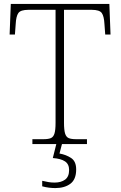

<svg xmlns="http://www.w3.org/2000/svg" viewBox="-20 -734 614 978"><path d="M145 0V-25H201Q226 -25 239 -30.5Q252 -36 257.5 -54Q263 -72 263 -108V-684H125Q85 -684 73.5 -667.5Q62 -651 60 -612L56 -558H29L35 -714H537L543 -558H516L512 -612Q510 -651 498.5 -667.5Q487 -684 447 -684H306V-109Q306 -72 311.5 -54Q317 -36 330 -30.5Q343 -25 368 -25H423V0ZM262 224Q247 224 230 222Q213 220 195 215V187Q213 191 227 193.5Q241 196 258 196Q291 196 311.5 181Q332 166 332 132Q332 102 311 88Q290 74 249 71L269 -9H298L283 48Q317 54 342.5 71Q368 88 368 129Q368 180 338.5 202Q309 224 262 224Z"/></svg>

Font: Noto Serif ExtraLight
Style: Regular
Weight: 200
Designer: Monotype Design Team
Foundry: Monotype Imaging Inc.
Version: Version 2.015; ttfautohint (v1.8.4.7-5d5b)